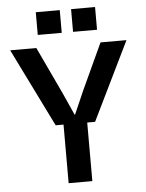

<svg xmlns="http://www.w3.org/2000/svg" viewBox="-58 -903 720 950"><g transform="rotate(-5 302.0 -428.5)"><path d="M205.1 -291 13.2 -680.2H143.1L252.9 -446.8L303.2 -335H305.2L354 -446.8L461.9 -680.2H590.8L400.9 -291H361.8V0H244.1V-291ZM155.8 -744.1V-856.9H274.9V-744.1ZM331.1 -744.1V-856.9H450.2V-744.1Z"/></g></svg>

Font: TASA Orbiter Display SemiBold
Style: Regular
Weight: 600
Designer: Weizhong Zhang
Version: Version 1.000;Glyphs 3.1.2 (3151)